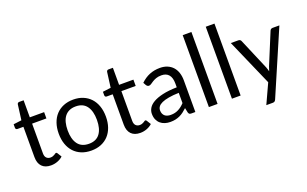

<svg xmlns="http://www.w3.org/2000/svg" viewBox="-98 -1206 2953 1847"><g transform="rotate(-20 1378.5 -282.0)"><path d="M226 8Q166 8 133.8 -25.5Q101.5 -59 101.5 -122V-432H40.5Q32.5 -432 27 -436.8Q21.5 -441.5 21.5 -451.5V-487L104.5 -497.5L125 -654Q126.5 -661.5 131.8 -666.2Q137 -671 145.5 -671H190.5V-496.5H337V-432H190.5V-128Q190.5 -96 206 -80.5Q221.5 -65 246 -65Q260 -65 270.2 -68.8Q280.5 -72.5 288 -77Q295.5 -81.5 300.8 -85.2Q306 -89 310 -89Q317 -89 322.5 -80.5L348.5 -38Q325.5 -16.5 293 -4.2Q260.5 8 226 8Z M640 -62.5Q715 -62.5 752 -112.8Q789 -163 789 -253Q789 -343.5 752 -394Q715 -444.5 640 -444.5Q602 -444.5 573.8 -431.5Q545.5 -418.5 526.8 -394Q508 -369.5 498.8 -333.8Q489.5 -298 489.5 -253Q489.5 -163 526.8 -112.8Q564 -62.5 640 -62.5ZM640 -514.5Q695.5 -514.5 740 -496Q784.5 -477.5 816 -443.5Q847.5 -409.5 864.2 -361.2Q881 -313 881 -253.5Q881 -193.5 864.2 -145.5Q847.5 -97.5 816 -63.5Q784.5 -29.5 740 -11.2Q695.5 7 640 7Q584 7 539.2 -11.2Q494.5 -29.5 463 -63.5Q431.5 -97.5 414.8 -145.5Q398 -193.5 398 -253.5Q398 -313 414.8 -361.2Q431.5 -409.5 463 -443.5Q494.5 -477.5 539.2 -496Q584 -514.5 640 -514.5Z M1140 8Q1080 8 1047.8 -25.5Q1015.5 -59 1015.5 -122V-432H954.5Q946.5 -432 941 -436.8Q935.5 -441.5 935.5 -451.5V-487L1018.5 -497.5L1039 -654Q1040.5 -661.5 1045.8 -666.2Q1051 -671 1059.5 -671H1104.5V-496.5H1251V-432H1104.5V-128Q1104.5 -96 1120 -80.5Q1135.5 -65 1160 -65Q1174 -65 1184.2 -68.8Q1194.5 -72.5 1202 -77Q1209.5 -81.5 1214.8 -85.2Q1220 -89 1224 -89Q1231 -89 1236.5 -80.5L1262.5 -38Q1239.5 -16.5 1207 -4.2Q1174.5 8 1140 8Z M1330 -435Q1372 -475.5 1420.5 -495.5Q1469 -515.5 1528 -515.5Q1570.5 -515.5 1603.5 -501.5Q1636.5 -487.5 1659 -462.5Q1681.5 -437.5 1693 -402Q1704.5 -366.5 1704.5 -324V0H1665Q1652 0 1645 -4.2Q1638 -8.5 1634 -21L1624 -69Q1604 -50.5 1585 -36.2Q1566 -22 1545 -12.2Q1524 -2.5 1500.2 2.8Q1476.5 8 1447.5 8Q1418 8 1392 -0.2Q1366 -8.5 1346.8 -25Q1327.5 -41.5 1316.2 -66.8Q1305 -92 1305 -126.5Q1305 -156.5 1321.5 -184.2Q1338 -212 1375 -233.5Q1412 -255 1471.5 -268.8Q1531 -282.5 1617.5 -284.5V-324Q1617.5 -383 1592 -413.2Q1566.5 -443.5 1517.5 -443.5Q1484.5 -443.5 1462.2 -435.2Q1440 -427 1423.8 -416.8Q1407.5 -406.5 1395.8 -398.2Q1384 -390 1372.5 -390Q1363.5 -390 1357 -394.8Q1350.5 -399.5 1346 -406.5ZM1617.5 -228Q1556 -226 1512.8 -218.2Q1469.5 -210.5 1442.2 -198Q1415 -185.5 1402.8 -168.5Q1390.5 -151.5 1390.5 -130.5Q1390.5 -110.5 1397 -96Q1403.5 -81.5 1414.8 -72.2Q1426 -63 1441.2 -58.8Q1456.5 -54.5 1474 -54.5Q1497.5 -54.5 1517 -59.2Q1536.5 -64 1553.8 -73Q1571 -82 1586.8 -94.5Q1602.5 -107 1617.5 -123Z M1932 -736.5V0H1843V-736.5Z M2168 -736.5V0H2079V-736.5Z M2749 -506.5 2466.5 149.5Q2462 159.5 2455.2 165.5Q2448.5 171.5 2434.5 171.5H2368.5L2461 -29.5L2252 -506.5H2329Q2340.5 -506.5 2347.2 -500.8Q2354 -495 2356.5 -488L2492 -169Q2500 -148 2505.5 -125Q2512.5 -148.5 2520.5 -169.5L2652 -488Q2655 -496 2662.2 -501.2Q2669.5 -506.5 2678.5 -506.5Z"/></g></svg>

Font: Lato
Style: Regular
Weight: 400
Designer: Lukasz Dziedzic with Adam Twardoch and Botio Nikoltchev
Foundry: tyPoland Lukasz Dziedzic
Version: Version 2.010; 2014-09-01; http://www.latofonts.com/; ttfaut